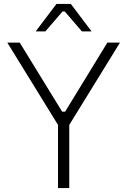

<svg xmlns="http://www.w3.org/2000/svg" viewBox="-20 -953 645 973"><path d="M161 -794 266 -933H339L444 -794H395L308 -895H297L210 -794ZM274 0V-320L17 -737H80L295 -387H310L524 -737H588L331 -320V0Z"/></svg>

Font: Tomorrow Light
Style: Regular
Weight: 300
Designer: Tony de Marco, Monica Rizzolli
Foundry: Just in Type
Version: Version 2.002